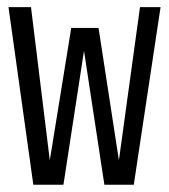

<svg xmlns="http://www.w3.org/2000/svg" viewBox="-20 -509 466 529"><path d="M348.6 0H267.6L211.4 -369.1L154.8 0H71.8L3.4 -489.3H65.4L117.2 -67.4L176.3 -432.1H251.5L307.6 -67.4L365.7 -489.3H422.4Z"/></svg>

Font: Amiri Typewriter
Style: Regular
Weight: 400
Monospace: yes
Designer: Khaled Hosny
Version: Version 1.1